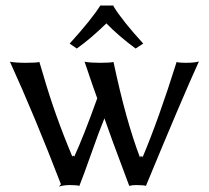

<svg xmlns="http://www.w3.org/2000/svg" viewBox="-20 -665 757 697"><path d="M392.1 -645V-642.1Q424.8 -588.9 500 -506.8L472.2 -488.8Q410.2 -534.7 366.2 -580.1Q309.6 -524.9 258.8 -488.8L232.9 -506.8Q312 -593.8 344.2 -645ZM193.8 12.2 201.2 3.9Q106.4 -242.7 16.1 -440.9Q37.1 -437 74.2 -437Q109.9 -437 123 -439.9L136.2 -396Q178.7 -248 243.2 -95.2V-99.1H249V-95.2Q282.7 -168 333 -308.1Q319.3 -344.7 287.1 -440.9Q308.1 -437 342.8 -437Q378.9 -437 392.1 -439.9Q437.5 -225.1 488.8 -91.8V-97.2H497.1V-92.8Q556.2 -232.9 621.1 -439.9Q629.9 -437 653.8 -437Q687 -437 702.1 -441.9Q642.1 -310.5 509.8 9.8Q501 6.8 474.1 6.8Q459 6.8 449.2 9.8Q376.5 -183.6 358.9 -235.8V-234.9Q340.8 -191.4 311.8 -108.9Q282.7 -26.4 268.1 9.8Q259.3 6.8 232.9 6.8Q212.9 6.8 193.8 12.2Z"/></svg>

Font: Linear Smooth Low Contrast
Style: Regular
Weight: 500
Designer: Philipp H. Poll, Flanker
Foundry: Philipp H. Poll, reworked by Flanker
Version: Version 1.010 | FøM Fix